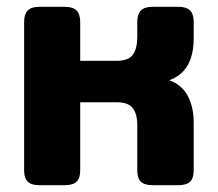

<svg xmlns="http://www.w3.org/2000/svg" viewBox="-20 -545 642 565"><path d="M51 -43V-481Q51 -503 61.5 -514Q72 -525 96 -525H170Q195 -525 205.5 -514Q216 -503 216 -481V-366H322Q358 -366 371 -384Q384 -402 384 -437V-481Q384 -503 394.5 -514Q405 -525 429 -525H504Q529 -525 539.5 -514Q550 -503 550 -481V-433Q550 -334 478 -309Q516 -295 533 -262Q550 -229 550 -185V-43Q550 -21 539.5 -10.5Q529 0 504 0H429Q405 0 394.5 -10.5Q384 -21 384 -43V-176Q384 -210 370.5 -227Q357 -244 325 -244H216V-43Q216 -21 205.5 -10.5Q195 0 170 0H96Q72 0 61.5 -10.5Q51 -21 51 -43Z"/></svg>

Font: Mitr Medium
Style: Regular
Weight: 500
Designer: Thanarat Vachiruckul
Foundry: Cadson Demak
Version: Version 1.002